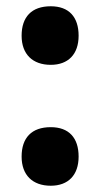

<svg xmlns="http://www.w3.org/2000/svg" viewBox="-20 -581 320 613"><path d="M49 -467C49 -408 84 -374 142 -374C198 -374 231 -408 231 -467C231 -527 200 -561 142 -561C81 -561 49 -527 49 -467ZM49 -81C49 -22 84 12 142 12C198 12 231 -22 231 -81C231 -141 200 -175 142 -175C81 -175 49 -141 49 -81Z"/></svg>

Font: Noto Sans Lao Looped ExtraCondensed Black
Style: Regular
Weight: 900
Width: 2
Designer: Mark Frömberg, Ben Mitchell
Foundry: The Fontpad Ltd
Version: Version 1.002